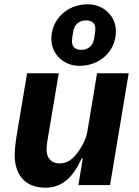

<svg xmlns="http://www.w3.org/2000/svg" viewBox="-20 -854 640 886"><path d="M342 0H487.9L573.9 -516H427.9L383.2 -247.2C376.1 -204.9 350.9 -166.9 335.9 -147C312.9 -116.8 289.1 -100.1 255 -100.1C209.9 -100.1 195 -133.9 195 -160.9C195 -186.1 198.9 -206 202.1 -224.1L251.1 -516H105.1L58.9 -241.1C51.1 -192.8 47.9 -165.8 47.9 -137.1C47.9 -57.2 88.1 12.1 188.9 12.1C271 12.1 317.8 -39.1 356.9 -122.9H361.9ZM217 -674C217 -604 274.1 -550.1 346.9 -550.1C438.9 -550.1 514.9 -616.1 514.9 -709.9C514.9 -779.8 458.1 -834.2 384.9 -834.2C293 -834.2 217 -768.1 217 -674ZM312.1 -664.1C312.1 -674 313.9 -685 317.8 -709.2C323.2 -739 343 -759.9 377.1 -759.9C405.9 -759.9 420.1 -745 420.1 -720.2C420.1 -709.9 418 -698.9 414.1 -675.1C409.1 -644.9 388.8 -623.9 355.1 -623.9C326 -623.9 312.1 -638.8 312.1 -664.1Z"/></svg>

Font: Margiela Mono Italic Bold It
Style: Regular
Weight: 700
Designer: Mike Abbink, Paul van der Laan, Pieter van Rosmalen
Foundry: Bold Monday
Version: Version 2.003 2021